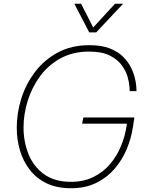

<svg xmlns="http://www.w3.org/2000/svg" viewBox="-20 -990 801 1020"><path d="M454 -818 375 -970H411L475 -844L591 -970H634L491 -818ZM357 10Q282 10 228 -16Q174 -42 138.5 -87.5Q103 -133 86 -191Q69 -249 69 -312Q69 -390 93.5 -467.5Q118 -545 167 -609Q216 -673 288 -711.5Q360 -750 455 -750Q520 -750 564 -732.5Q608 -715 635.5 -687Q663 -659 677.5 -628Q692 -597 698 -569Q704 -541 704.5 -523.5Q705 -506 705 -506H669Q669 -506 668 -527Q667 -548 658.5 -579.5Q650 -611 627.5 -642.5Q605 -674 563 -695Q521 -716 453 -716Q368 -716 302.5 -680.5Q237 -645 193.5 -586Q150 -527 127.5 -455.5Q105 -384 105 -313Q105 -237 131.5 -171Q158 -105 214 -64.5Q270 -24 357 -24Q424 -24 476 -49.5Q528 -75 564.5 -118Q601 -161 623 -214.5Q645 -268 653 -325L654 -333H416L423 -366H694L686 -314Q677 -255 653 -197.5Q629 -140 588.5 -93Q548 -46 490.5 -18Q433 10 357 10Z"/></svg>

Font: Be Vietnam Pro Thin
Style: Italic
Weight: 100
Italic angle: -12°
Designer: Lam Bao, Tony Le, Vietanh Nguyen
Foundry: Yellow Type Foundry
Version: Version 1.002; ttfautohint (v1.8.3)